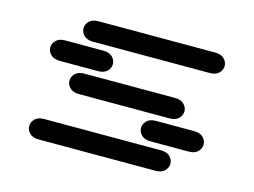

<svg xmlns="http://www.w3.org/2000/svg" viewBox="-85 -755 1170 885"><g transform="rotate(15 500.0 -312.0)"><path d="M159.2 -13.7Q129.9 -13.7 115.2 -28.8Q100.6 -43.9 100.6 -62.5Q100.6 -81.1 115.2 -96.2Q129.9 -111.3 159.2 -111.3H715.8Q745.1 -111.3 759.8 -96.2Q774.4 -81.1 774.4 -62.5Q774.4 -43.9 759.8 -28.8Q745.1 -13.7 715.8 -13.7ZM659.2 -138.7Q629.9 -138.7 615.2 -153.8Q600.6 -168.9 600.6 -187.5Q600.6 -206.1 615.2 -221.2Q629.9 -236.3 659.2 -236.3H840.8Q870.1 -236.3 884.8 -221.2Q899.4 -206.1 899.4 -187.5Q899.4 -168.9 884.8 -153.8Q870.1 -138.7 840.8 -138.7ZM284.2 -263.7Q254.9 -263.7 240.2 -278.8Q225.6 -293.9 225.6 -312.5Q225.6 -331.1 240.2 -346.2Q254.9 -361.3 284.2 -361.3H715.8Q745.1 -361.3 759.8 -346.2Q774.4 -331.1 774.4 -312.5Q774.4 -293.9 759.8 -278.8Q745.1 -263.7 715.8 -263.7ZM159.2 -388.7Q129.9 -388.7 115.2 -403.8Q100.6 -418.9 100.6 -437.5Q100.6 -456.1 115.2 -471.2Q129.9 -486.3 159.2 -486.3H340.8Q370.1 -486.3 384.8 -471.2Q399.4 -456.1 399.4 -437.5Q399.4 -418.9 384.8 -403.8Q370.1 -388.7 340.8 -388.7ZM284.2 -513.7Q254.9 -513.7 240.2 -528.8Q225.6 -543.9 225.6 -562.5Q225.6 -581.1 240.2 -596.2Q254.9 -611.3 284.2 -611.3H840.8Q870.1 -611.3 884.8 -596.2Q899.4 -581.1 899.4 -562.5Q899.4 -543.9 884.8 -528.8Q870.1 -513.7 840.8 -513.7Z"/></g></svg>

Font: Sixtyfour Normal
Style: Regular
Weight: 400
Monospace: yes
Designer: Jens Kutilek
Foundry: Jens Kutilek
Version: Version 2.000